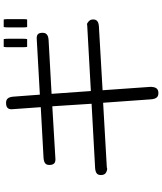

<svg xmlns="http://www.w3.org/2000/svg" viewBox="61 -875 878 1040"><g transform="rotate(-90 500.0 -355.0)"><path d="M766.1 -773.9Q764.2 -766.6 764.2 -749V-670.9Q764.2 -655.3 766.1 -647H808.1Q810.1 -653.8 810.1 -670.9V-749Q810.1 -765.6 808.1 -773.9ZM914.6 -647Q916.5 -653.8 916.5 -670.9V-749Q916.5 -765.6 914.6 -773.9H873.5Q871.6 -764.6 871.6 -749V-670.9Q871.6 -655.3 873.5 -647ZM493.2 56.2Q501 64 516.1 64Q531.2 64 539.6 55.7Q547.9 47.4 549.3 26.9V18.1L531.2 -238.3L877.4 -258.3Q898.4 -259.8 907.2 -268.6Q914.6 -275.9 914.6 -289.6Q914.6 -304.2 904.5 -313.5Q894.5 -322.8 887.7 -322.8H887.2L885.7 -321.8L526.9 -301.8L511.7 -514.6L803.2 -530.8Q825.2 -532.2 834.5 -541.5Q842.3 -548.8 842.3 -563.5Q842.3 -581.1 835.2 -588.1Q828.1 -595.2 813 -595.2Q811.5 -595.2 507.3 -578.1L496.6 -720.2Q495.1 -743.7 485.4 -753.4Q477.5 -761.2 462.9 -761.2Q443.8 -761.2 435.5 -752.9Q428.2 -746.1 428.2 -731L439.5 -573.2L164.6 -558.1Q143.1 -556.6 133.8 -547.9Q126.5 -540.5 126.5 -526.4Q126.5 -503.9 139.6 -497.1Q146 -493.7 156.7 -493.7L444.3 -510.7L458 -297.9L109.9 -278.8Q88.4 -277.3 79.1 -268.6Q71.8 -261.2 71.8 -246.6Q71.8 -226.1 87.4 -218.3Q97.7 -213.4 105.5 -213.4Q109.4 -213.4 110.8 -214.4L112.3 -215.3L463.4 -235.4L481.9 22.9Q483.4 46.4 493.2 56.2Z"/></g></svg>

Font: YuPearl-ExtraLight
Style: ExtraLight
Weight: 200
Designer: Max Yao
Foundry: Max-Everyday
Version: Version 1.011; ttfautohint (v1.8.3)